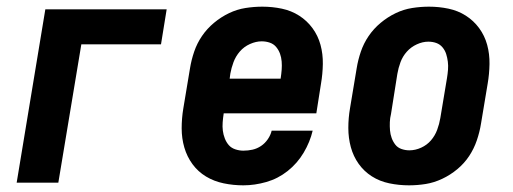

<svg xmlns="http://www.w3.org/2000/svg" viewBox="-20 -548 1540 576"><path d="M30 0 116 -520H480L463 -415H224L155 0Z M710 8Q680 8 651 2Q622 -4 598 -18.5Q574 -33 557.5 -55.5Q541 -78 533 -105.5Q525 -133 525 -163Q525 -193 530 -223L550 -343Q554 -368 562.5 -393Q571 -418 586 -440Q601 -462 622 -479.5Q643 -497 667 -508.5Q691 -520 716.5 -524Q742 -528 767 -528Q797 -528 825.5 -522Q854 -516 877.5 -501Q901 -486 917.5 -463.5Q934 -441 941.5 -413.5Q949 -386 948.5 -356Q948 -326 943 -297L929 -208H651V-207Q649 -194 648 -181Q647 -168 648.5 -156Q650 -144 654.5 -132.5Q659 -121 666.5 -112.5Q674 -104 686 -100Q698 -96 710 -96Q724 -96 737.5 -99Q751 -102 763 -110Q775 -118 783.5 -130.5Q792 -143 795 -156H918Q910 -122 891 -90Q872 -58 843 -35Q814 -12 779 -2Q744 8 710 8ZM669 -312H822V-313Q824 -326 825 -338.5Q826 -351 825 -363.5Q824 -376 820 -387Q816 -398 808.5 -407Q801 -416 789.5 -420Q778 -424 765 -424Q748 -424 730 -416Q712 -408 699.5 -393.5Q687 -379 680.5 -361.5Q674 -344 671 -327Z M1207 8Q1177 8 1148 2Q1119 -4 1095.5 -19Q1072 -34 1056 -56.5Q1040 -79 1032.5 -106.5Q1025 -134 1025 -164Q1025 -194 1030 -223L1050 -343Q1054 -368 1062.5 -393Q1071 -418 1086 -440Q1101 -462 1122 -479.5Q1143 -497 1167 -508.5Q1191 -520 1216.5 -524Q1242 -528 1267 -528Q1297 -528 1325.5 -522Q1354 -516 1377.5 -501Q1401 -486 1417.5 -463.5Q1434 -441 1441.5 -413.5Q1449 -386 1448.5 -356Q1448 -326 1443 -297L1423 -177Q1419 -152 1410.5 -127Q1402 -102 1387.5 -80Q1373 -58 1352 -40.5Q1331 -23 1306.5 -11.5Q1282 0 1257 4Q1232 8 1207 8ZM1208 -97Q1226 -97 1243.5 -105Q1261 -113 1273 -127Q1285 -141 1291.5 -158.5Q1298 -176 1301 -194L1321 -314Q1323 -326 1324 -338.5Q1325 -351 1323.5 -363Q1322 -375 1318.5 -386Q1315 -397 1307.5 -406Q1300 -415 1289 -419Q1278 -423 1265 -423Q1248 -423 1230.5 -415Q1213 -407 1200.5 -393Q1188 -379 1181.5 -361.5Q1175 -344 1172 -326L1153 -206Q1150 -194 1149.5 -181.5Q1149 -169 1150 -157Q1151 -145 1155 -134Q1159 -123 1166 -114Q1173 -105 1184.5 -101Q1196 -97 1208 -97Z"/></svg>

Font: Iosevka SS04 Extrabold Oblique
Style: Regular
Weight: 800
Italic angle: -9°
Monospace: yes
Designer: Belleve Invis
Foundry: Belleve Invis
Version: Version 19.0.0; ttfautohint (v1.8.4)